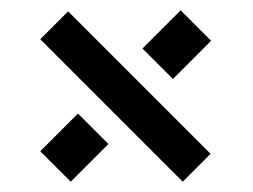

<svg xmlns="http://www.w3.org/2000/svg" viewBox="-20 -566 490 372"><path d="M256 -472 330 -546 389 -487 315 -413ZM334 -214 58 -490 112 -544 388 -268ZM190 -287 117 -214 58 -273 131 -346Z"/></svg>

Font: Protest Guerrilla
Style: Regular
Weight: 400
Designer: Octavio Pardo
Foundry: Ashler Design
Version: Version 2.005; ttfautohint (v1.8.4.7-5d5b)